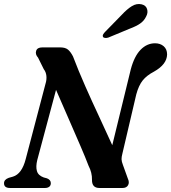

<svg xmlns="http://www.w3.org/2000/svg" viewBox="-22 -936 852 956"><path d="M163.5 -139Q155.5 -106.5 161.8 -84.5Q168 -62.5 195.5 -52.5L212 -48Q231 -40.5 231 -24Q231 -12 223 -6Q215 0 202 0H28Q-2 0 -2 -23.5Q-2 -42 21.5 -50.5L42.5 -56.5Q87 -70 106 -144L204.5 -518.5Q211 -539 209 -558.2Q207 -577.5 196 -591.5L167.5 -649Q152.5 -665.5 158 -682.8Q163.5 -700 188.5 -700H278Q303.5 -700 316.8 -688.8Q330 -677.5 341.5 -655Q368.5 -584 402.5 -507Q436.5 -430 471.8 -354.8Q507 -279.5 537 -213L629 -590Q646.5 -656 678 -688.2Q709.5 -720.5 750 -720.5Q776 -720.5 793 -705.8Q810 -691 810 -665Q809 -615.5 745 -579.5Q708.5 -560.5 688.5 -535.5Q668.5 -510.5 656.5 -466L587.5 -171.5Q583 -155 583.2 -143.2Q583.5 -131.5 590 -115L614.5 -47Q623.5 -28 615.8 -14Q608 0 588 0H473Q435.5 0 436 -40.5Q437 -76 419 -110.5Q404.5 -149 378.2 -210Q352 -271 320.2 -343.5Q288.5 -416 257 -488.5ZM584.5 -862.5Q610.5 -890.5 634.2 -905.2Q658 -920 683 -914.5Q704.5 -909.5 710.2 -891.2Q716 -873 706 -854.5Q695.5 -832 675 -818.2Q654.5 -804.5 623.5 -793L517.5 -749Q509.5 -746.5 501.8 -747Q494 -747.5 491 -752.5Q488 -758.5 491.8 -765Q495.5 -771.5 502 -778Z"/></svg>

Font: Fraunces 9pt SemiBold
Style: Italic
Weight: 600
Italic angle: -16°
Version: Version 1.000;[b76b70a41]